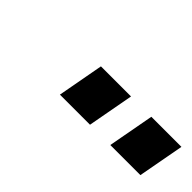

<svg xmlns="http://www.w3.org/2000/svg" viewBox="0 -948 509 509"><g transform="rotate(45 255.0 -693.0)"><path d="M184.1 -627.9 208 -757.8H320.8L296.9 -627.9ZM373 -627.9 397 -757.8H509.8L485.8 -627.9Z"/></g></svg>

Font: Involve SemiBold Oblique
Style: Italic
Weight: 600
Italic angle: -10.5°
Designer: Stefan Peev
Foundry: Context Ltd.
Version: Version 1.001